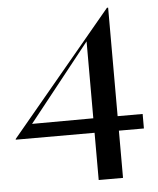

<svg xmlns="http://www.w3.org/2000/svg" viewBox="-65 -773 672 818"><g transform="rotate(-5 270.5 -364.0)"><path d="M324 -202H-13V-205L423 -728H428V-264H535V-202H428V0H324ZM324 -264V-593L62 -263Z"/></g></svg>

Font: Nyght Serif
Style: Regular
Weight: 400
Designer: Maksym Kobuzan
Version: Version 0.410;July 4, 2025;FontCreator 15.0.0.2958 64-bit